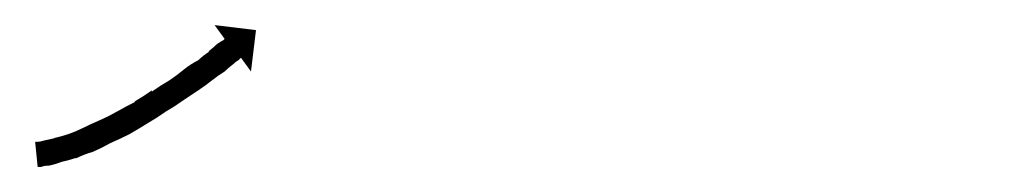

<svg xmlns="http://www.w3.org/2000/svg" viewBox="-20 -117 818 153"><path d="M10 -4Q10 -4 10 -4Q10 -4 10 -4Q10 -4 10 -4Q10 -4 10 -4Q12 -4 15 -5Q15 -5 15 -5Q15 -5 15 -5Q15 -5 15 -5Q15 -5 15 -5Q19 -6 24 -7Q24 -7 23.5 -7Q23 -7 23 -7Q23 -7 23 -7Q23 -7 23 -7Q28 -8 34 -10Q34 -10 34 -10Q34 -10 34 -10Q34 -10 34 -10Q34 -10 34 -10Q40 -12 46 -15Q46 -15 46 -15Q46 -15 46 -15Q46 -15 46 -15Q46 -15 46 -15Q52 -18 59 -21Q59 -21 59 -21Q59 -21 59 -21Q59 -21 59 -21Q59 -21 59 -21Q66 -24 73 -28Q73 -28 73 -28Q73 -28 73 -28Q73 -28 73 -28Q73 -28 73 -28Q80 -32 88 -36Q88 -36 88 -36Q88 -36 88 -36Q88 -36 87.5 -36Q87 -36 87 -36Q94 -40 101 -45Q101 -45 101 -44.5Q101 -44 101 -44Q101 -44 101 -44Q101 -44 101 -44Q108 -49 115 -53Q115 -53 115 -53Q115 -53 115 -53Q115 -53 115 -53Q115 -53 115 -53Q121 -57 127 -62Q127 -62 127 -62Q127 -62 127 -62Q127 -62 127 -62Q127 -62 127 -62Q132 -66 138 -69Q138 -69 138 -69Q138 -69 138 -69Q138 -69 138 -69Q138 -69 138 -69Q142 -73 147 -76H146Q150 -79 153 -82Q156 -84 158 -85Q159 -86 159 -86L151 -97L184 -93L180 -60L172 -71Q171 -70 170 -69Q168 -68 166 -66Q162 -63 159 -60Q154 -57 149 -53Q149 -53 149 -53Q149 -53 149 -53Q149 -53 149 -53Q149 -53 149 -53Q144 -49 138 -45Q138 -45 138 -45Q138 -45 138 -45Q138 -45 138 -45Q138 -45 138 -45Q132 -41 126 -37Q126 -37 126 -37Q126 -37 126 -37Q126 -37 126 -37Q126 -37 126 -37Q119 -32 112 -28Q112 -28 112 -28Q112 -28 112 -28Q112 -28 112 -28Q112 -28 112 -28Q105 -23 98 -19Q98 -19 98 -19Q98 -19 98 -19Q98 -19 98 -19Q98 -19 98 -19Q90 -14 83 -10Q83 -10 83 -10Q83 -10 83 -10Q83 -10 83 -10Q83 -10 83 -10Q75 -6 68 -3Q68 -3 68 -3Q68 -3 68 -3Q68 -3 68 -3Q68 -3 68 -3Q61 1 54 4Q54 4 54 4Q54 4 54 4Q54 4 54 4Q54 4 54 4Q47 6 41 9Q41 9 40.5 9Q40 9 40 9Q40 9 40 9Q40 9 40 9Q34 11 29 12Q29 12 29 12Q29 12 29 12Q29 12 29 12Q29 12 29 12Q24 14 19 15Q19 15 19 15Q19 15 19 15Q19 15 19 15Q19 15 19 15Q15 15 13 16Q13 16 13 16Q13 16 13 16Q13 16 12.5 16Q12 16 12 16Q11 16 10 16L8 -4Q9 -4 10 -4Z"/></svg>

Font: FRB American Cursive Just Arrows Thin
Style: Italic
Weight: 100
Italic angle: -25°
Version: Version 2.0;Modular Font Editor K font №1